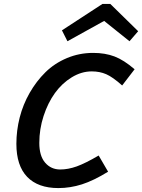

<svg xmlns="http://www.w3.org/2000/svg" viewBox="-20 -938 720 973"><path d="M293.9 -784.2 499 -918H539.1L680.2 -779.8L636.2 -729L507.8 -832L321.8 -729ZM275.9 15.1Q172.4 15.1 117.7 -41.7Q63 -98.6 63 -209Q63 -276.4 79.8 -342.5Q96.7 -408.7 130.4 -467.5Q164.1 -526.4 210.2 -571.8Q256.3 -617.2 319.1 -643.6Q381.8 -669.9 452.1 -669.9Q512.7 -669.9 560.3 -651.9Q607.9 -633.8 662.1 -586.9L599.1 -504.9Q550.8 -547.9 518.1 -562Q485.4 -576.2 444.8 -576.2Q392.6 -576.2 343.5 -546.1Q294.4 -516.1 258.5 -466.6Q222.7 -417 200.9 -350.3Q179.2 -283.7 179.2 -213.9Q179.2 -147.5 209 -113.3Q238.8 -79.1 285.2 -79.1Q325.2 -79.1 368.9 -94.7Q412.6 -110.4 480 -149.9L527.8 -67.9Q454.1 -22.5 395 -3.7Q335.9 15.1 275.9 15.1Z"/></svg>

Font: IntelOne Mono Medium
Style: Italic
Weight: 500
Italic angle: -16°
Designer: Fred Shallcrass
Foundry: Frere-Jones Type LLC
Version: Version 1.200;hotconv 1.1.0;makeotfexe 2.6.0;FJTRelease1.2